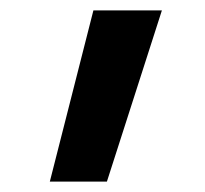

<svg xmlns="http://www.w3.org/2000/svg" viewBox="-20 -792 396 370"><path d="M76 -442 160 -772H292L186 -442Z"/></svg>

Font: Iosevka QP
Style: Bold
Weight: 700
Designer: Belleve Invis
Foundry: Belleve Invis
Version: Version 20.0.0; ttfautohint (v1.8.4)